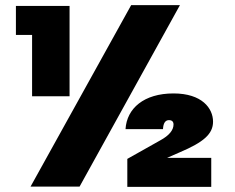

<svg xmlns="http://www.w3.org/2000/svg" viewBox="-20 -727 914 748"><path d="M99 0H290L681 -707H491ZM105 -352H251V-704H42V-591H105ZM615 -224C616 -247 624 -259 638 -259C650 -259 656 -253 656 -242C656 -220 639 -199 604 -180L476 -108V1H803V-112H631L681 -134C773 -173 810 -205 810 -253C810 -305 767 -363 656 -363C541 -363 474 -305 469 -224Z"/></svg>

Font: SVN-Poppins ExtraBold
Style: Regular
Weight: 800
Designer: Ninad Kale (Devanagari), Jonny Pinhorn (Latin)
Foundry: Indian Type Foundry
Version: Version 3.002 2017; ttfautohint (v1.8.3)